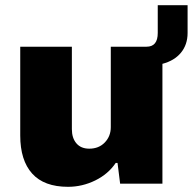

<svg xmlns="http://www.w3.org/2000/svg" viewBox="-20 -708 743 740"><path d="M703 -688V-581Q703 -536 677.5 -505Q652 -474 606 -462V0H443L433 -80H426Q397 -37 347 -12.5Q297 12 242 12Q150 12 104 -39Q58 -90 58 -186V-528H257V-210Q257 -176 274.5 -155.5Q292 -135 324 -135Q361 -135 384 -159Q407 -183 407 -218V-528H545Q588 -528 588 -581V-688Z"/></svg>

Font: Archivo Black
Style: Regular
Weight: 400
Designer: Hector Gatti
Foundry: Omnibus-Type
Version: Version 1.101; ttfautohint (v1.8)